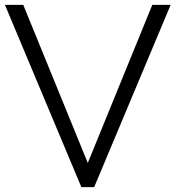

<svg xmlns="http://www.w3.org/2000/svg" viewBox="-33 -770 722 790"><path d="M354.5 0 669.1 -750H593.6L328.2 -99.5L62.7 -750H-12.7L301.8 0Z"/></svg>

Font: Spartan MB
Style: Regular
Weight: 212
Designer: Matt Bailey, Mirko Velimirovic
Foundry: Matt Bailey
Version: Version 1.005